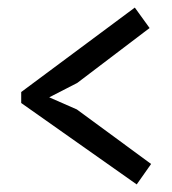

<svg xmlns="http://www.w3.org/2000/svg" viewBox="-20 -577 455 507"><path d="M36 -305V-334L336 -557L375 -503L184 -358L110 -320L183 -288L379 -144L341 -90Z"/></svg>

Font: PT Sans Narrow
Style: Regular
Weight: 400
Width: 3
Designer: A.Korolkova, O.Umpeleva, V.Yefimov
Foundry: ParaType Ltd
Version: Version 2.003W OFL